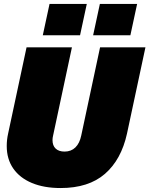

<svg xmlns="http://www.w3.org/2000/svg" viewBox="-20 -937 754 969"><path d="M14 -200Q14 -232 21 -263L114 -698H343L248 -253Q245 -241 245 -230Q245 -202 261 -187Q277 -172 306 -172Q339 -172 360.5 -193Q382 -214 390 -253L485 -698H714L621 -263Q592 -131 509.5 -59.5Q427 12 286 12Q202 12 141 -13.5Q80 -39 47 -86.5Q14 -134 14 -200ZM484 -917H672L638 -759H450ZM230 -917H418L384 -759H196Z"/></svg>

Font: Azeret Mono Black
Style: Italic
Weight: 900
Italic angle: -12°
Designer: Martin Vácha
Foundry: Displaay
Version: Version 1.000; Glyphs 3.0.3, build 3074